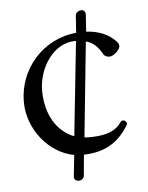

<svg xmlns="http://www.w3.org/2000/svg" viewBox="-47 -618 515 670"><g transform="rotate(-5 211.0 -283.0)"><path d="M202 13C211 13 220 7 221 -2L228 -76C300 -78 349 -105 386 -167C387 -168 387 -170 387 -171C387 -177 381 -183 374 -183C370 -183 367 -181 365 -178C340 -140 292 -135 250 -135C245 -135 240 -135 235 -136L269 -469C296 -462 312 -444 326 -419C329 -413 338 -409 347 -409C361 -409 384 -430 384 -443C384 -447 383 -451 380 -455C353 -488 312 -501 273 -503L277 -562C278 -570 272 -579 264 -579C253 -579 243 -573 242 -562L238 -502C119 -491 35 -391 35 -278C35 -179 109 -93 194 -78L186 -2C185 7 193 13 202 13ZM200 -143C142 -165 102 -225 102 -312C102 -387 153 -474 233 -474H235Z"/></g></svg>

Font: EB Garamond
Style: Regular
Weight: 400
Designer: Georg Duffner and Octavio Pardo
Foundry: Georg Duffner
Version: Version 1.000;PS 001.000;hotconv 1.0.88;makeotf.lib2.5.64775